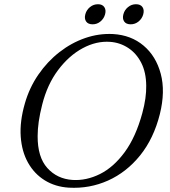

<svg xmlns="http://www.w3.org/2000/svg" viewBox="-20 -874 806 908"><path d="M515 -713Q600 -708 659 -658.2Q718 -608.5 740.2 -525Q762.5 -441.5 736 -334.5Q707 -219 642.8 -139.2Q578.5 -59.5 491 -20.2Q403.5 19 305.5 13.5Q241.5 9.5 192 -21Q142.5 -51.5 112.8 -104.2Q83 -157 78 -228.2Q73 -299.5 97.5 -384.5Q119 -459.5 161.5 -521.2Q204 -583 260.8 -627.2Q317.5 -671.5 382.5 -694Q447.5 -716.5 515 -713ZM323 -23Q388.5 -19 452.8 -51Q517 -83 569.5 -154.2Q622 -225.5 653 -339Q663 -376 667.5 -408.2Q672 -440.5 671.5 -468.5Q671 -532 648 -577Q625 -622 586.5 -647.2Q548 -672.5 501.5 -676Q436 -681 371 -646Q306 -611 254.8 -542.8Q203.5 -474.5 179.5 -379Q168.5 -336 163.2 -299Q158 -262 158 -230.5Q157.5 -131 203.8 -79.5Q250 -28 323 -23ZM418 -759Q396.5 -759 387.2 -772.5Q378 -786 383.5 -806.5Q389 -827 405.5 -840.5Q422 -854 443.5 -854Q464 -854 473.2 -840.5Q482.5 -827 477 -806.5Q471.5 -786 455.2 -772.5Q439 -759 418 -759ZM598 -759Q576.5 -759 567.2 -772.5Q558 -786 563.5 -806.5Q569 -827 585.5 -840.5Q602 -854 623 -854Q644.5 -854 653.8 -840.5Q663 -827 657.5 -806.5Q652 -786 635.5 -772.5Q619 -759 598 -759Z"/></svg>

Font: Fraunces 9pt Soft Light
Style: Italic
Weight: 300
Italic angle: -16°
Version: Version 1.000;[0bf87f6ff]